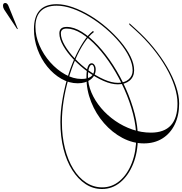

<svg xmlns="http://www.w3.org/2000/svg" viewBox="-149 -1061 1218 1284"><g transform="rotate(-90 460.0 -419.0)"><path d="M410 159Q463 159 525 139Q587 119 652 81.5Q717 44 780 -7.5Q843 -59 900 -122L937 -163H947L908 -120Q850 -55 785 -2Q720 51 654 89.5Q588 128 525.5 149Q463 170 410 170Q330 170 269.5 140.5Q209 111 176 58Q143 5 143 -66Q143 -140 179.5 -209Q216 -278 278.5 -332.5Q341 -387 420.5 -418.5Q500 -450 585 -450Q630 -450 654.5 -441Q679 -432 679 -415Q679 -404 667 -396Q655 -388 638 -388Q597 -388 571 -421.5Q545 -455 545 -508Q545 -565 575 -617.5Q605 -670 656 -711.5Q707 -753 772 -777Q837 -801 907 -801Q1074 -801 1074 -649Q1074 -599 1053.5 -541Q1033 -483 998 -425Q963 -367 917.5 -314.5Q872 -262 822.5 -220.5Q773 -179 724 -155Q675 -131 632 -131Q589 -131 563.5 -160.5Q538 -190 538 -240Q538 -284 561 -336Q584 -388 621.5 -440Q659 -492 704.5 -535.5Q750 -579 795.5 -605Q841 -631 879 -631Q922 -631 922 -582Q922 -534 888.5 -480Q855 -426 797.5 -372.5Q740 -319 665.5 -271Q591 -223 508 -186Q425 -149 341.5 -127.5Q258 -106 183 -106Q84 -106 6 -137.5Q-72 -169 -117 -223Q-162 -277 -162 -346Q-162 -406 -128.5 -456.5Q-95 -507 -35 -545Q25 -583 106.5 -603.5Q188 -624 285 -624Q353 -624 427 -612Q501 -600 573 -579.5Q645 -559 708 -531Q771 -503 820 -471.5Q869 -440 895 -406L888 -400Q863 -433 816 -464.5Q769 -496 706.5 -523Q644 -550 573 -570.5Q502 -591 428.5 -602.5Q355 -614 286 -614Q191 -614 111 -594Q31 -574 -27.5 -538Q-86 -502 -118.5 -452.5Q-151 -403 -151 -344Q-151 -279 -107.5 -227.5Q-64 -176 12 -146.5Q88 -117 183 -117Q257 -117 339 -138Q421 -159 503 -195.5Q585 -232 658 -278.5Q731 -325 788 -377.5Q845 -430 878 -482.5Q911 -535 911 -582Q911 -621 879 -621Q843 -621 798.5 -595Q754 -569 710 -527Q666 -485 629.5 -434Q593 -383 570.5 -332Q548 -281 548 -239Q548 -195 571 -168Q594 -141 631 -141Q673 -141 721.5 -164.5Q770 -188 818.5 -228.5Q867 -269 911 -320.5Q955 -372 989.5 -429Q1024 -486 1044 -542.5Q1064 -599 1064 -649Q1064 -719 1028 -755Q992 -791 922 -791Q860 -791 798 -764Q736 -737 685.5 -692Q635 -647 604.5 -592.5Q574 -538 574 -483Q574 -398 639 -398Q651 -398 660 -402.5Q669 -407 669 -414Q669 -425 647.5 -432.5Q626 -440 595 -440Q538 -440 483 -416.5Q428 -393 379.5 -352Q331 -311 294 -257.5Q257 -204 236 -143Q215 -82 215 -19Q215 159 410 159ZM909 -909 907 -913 1038 -1000Q1051 -1008 1063 -1008Q1082 -1008 1082 -993Q1082 -980 1064 -972Z"/></g></svg>

Font: Ballet 24pt
Style: Regular
Weight: 400
Designer: Maximiliano R. Sproviero
Foundry: Omnibus-Type
Version: Version 1.100